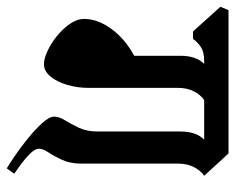

<svg xmlns="http://www.w3.org/2000/svg" viewBox="-107 -595 696 568"><g transform="rotate(90 241.0 -311.0)"><path d="M346 -497Q346 -543 370 -567H253Q238 -557 227.5 -537Q217 -517 217 -490V-225Q217 -192 208 -161.5Q199 -131 183 -112Q167 -93 147 -93Q131 -93 108 -103.5Q85 -114 63.5 -131.5Q42 -149 27.5 -170Q13 -191 13 -212Q13 -252 42.5 -292.5Q72 -333 122 -360V-497Q122 -543 146 -567H137Q111 -567 96.5 -557.5Q82 -548 72 -534H50L-23 -615L-13 -639H411L477 -567Q462 -557 451.5 -537Q441 -517 441 -490V-203Q441 -171 430 -147Q419 -123 408 -106.5Q397 -90 397 -78Q397 -67 410.5 -53Q424 -39 441.5 -26Q459 -13 471 -5L455 17Q443 10 418 -7Q393 -24 366.5 -45.5Q340 -67 321 -88Q302 -109 302 -123Q302 -138 313 -155.5Q324 -173 335 -196.5Q346 -220 346 -252Z"/></g></svg>

Font: Jaini
Style: Regular
Weight: 400
Designer: Maithili Shingre, Girish Dalvi (Devanagari), Taresh Vohra (Latin)
Foundry: Ek Type
Version: Version 2.000; ttfautohint (v1.8.4.7-5d5b)